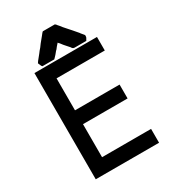

<svg xmlns="http://www.w3.org/2000/svg" viewBox="-206 -982 948 1067"><g transform="rotate(-30 268.0 -448.5)"><path d="M212.9 -710.9H211.9H210.9H198.2H188.5H179.7H172.9H162.1H153.3H144.5L139.6 -716.8Q136.7 -721.7 134.8 -728.5L130.9 -737.3Q139.6 -751 143.6 -754.9L164.1 -780.3Q173.8 -793.9 185.5 -806.6Q192.4 -816.4 199.2 -825.2L225.6 -857.4L237.3 -872.1L243.2 -877.9H252H253.9H255.9H267.6H279.3H288.1H295.9H303.7H312.5H320.3L326.2 -873L327.1 -872.1L328.1 -871.1V-870.1Q339.8 -857.4 350.6 -842.8Q362.3 -830.1 373 -817.4L388.7 -799.8L418 -765.6V-764.6L432.6 -747.1L436.5 -742.2V-734.4Q436.5 -727.5 431.6 -720.7L425.8 -710.9H415H406.2H394.5H382.8H374H366.2H358.4H351.6Q341.8 -710.9 335.9 -718.8Q334 -720.7 333 -723.6Q325.2 -732.4 317.4 -741.2Q312.5 -746.1 304.2 -756.3Q295.9 -766.6 291 -773.4Q286.1 -777.3 283.2 -782.2Q264.6 -761.7 258.8 -752.9Q252 -747.1 247.1 -740.2Q242.2 -734.4 238.3 -729.5Q232.4 -723.6 220.7 -710.9ZM178.7 -408.2H464.8V-389.6V-386.7V-382.8V-373V-365.2V-358.4V-352.5V-344.7V-336.9V-319.3H178.7V-107.4H493.2V-88.9V-85.9V-83V-74.2V-64.5V-57.6V-51.8V-43.9V-36.1V-18.6H86.9V-700.2H488.3V-682.6V-681.6V-677.7V-668V-659.2V-653.3V-646.5V-638.7V-630.9V-613.3H178.7Z"/></g></svg>

Font: LeFont
Style: Default
Weight: 400
Designer: Leryon MEDIA
Version: Version 1.0